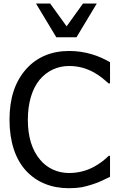

<svg xmlns="http://www.w3.org/2000/svg" viewBox="-20 -1020 641 1054"><path d="M435.5 -1000.5 345.7 -875.5 255.4 -1000.5H177.7L289.1 -815.4H399.9L511.2 -1000.5ZM357.9 13.2C386.2 13.2 409.7 11.2 428.7 7.8C446.8 4.4 466.3 -1 487.3 -7.8C507.8 -14.2 524.9 -21 539.1 -27.8L550.3 -33.2L584 -49.3V-164.6H576.7C554.2 -142.1 528.3 -122.6 499.5 -106.4C457 -82.5 409.7 -70.3 358.4 -70.3C296.4 -70.3 239.7 -95.7 200.2 -143.1C155.3 -196.3 132.8 -269.5 132.8 -362.8C132.8 -455.1 156.2 -532.2 197.8 -582.5C238.8 -631.3 295.9 -657.7 358.4 -657.7C411.6 -657.7 453.6 -645 494.6 -623C528.3 -604 549.3 -585.9 576.2 -562H584V-678.7C550.3 -697.8 518.1 -711.9 487.3 -721.2C445.8 -733.9 403.3 -740.2 359.4 -740.2C261.7 -740.2 181.6 -706.1 123 -640.1C63 -571.8 32.2 -482.4 32.2 -362.8C32.2 -241.7 64.5 -146 123.5 -82C181.6 -19.5 262.2 13.2 357.9 13.2Z"/></svg>

Font: SG Kara SemiBold
Style: Regular
Weight: 400
Designer: Damoon Khanjanzadeh
Version: Version 1.000